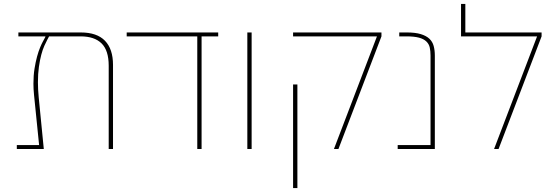

<svg xmlns="http://www.w3.org/2000/svg" viewBox="-20 -762 2823 982"><path d="M66 -20H180L154 -277Q151 -307 151 -334Q151 -376 156.5 -410.5Q162 -445 169.5 -472.5Q177 -500 185 -519Q193 -538 199 -549L212 -573V-576H74V-596H393Q476 -596 517 -553.5Q558 -511 558 -430V0H536V-426Q536 -504 499.5 -540Q463 -576 392 -576H231L222 -559Q215 -546 206.5 -527Q198 -508 191 -481.5Q184 -455 179 -420Q174 -385 174 -341Q174 -323 175 -304Q176 -285 178 -264L204 0H66Z M989 -576H628V-596H1096V-576H1011V0H989Z M1245 -596H1267V0H1245Z M1908 -576H1479V-596H1931V-576L1711 0H1688ZM1479 -330H1501V200H1479Z M2014 -20H2182V-478Q2182 -501 2178 -519Q2174 -537 2160.5 -550Q2147 -563 2122.5 -569.5Q2098 -576 2058 -576H2022V-596H2061Q2104 -596 2132 -587.5Q2160 -579 2176 -564Q2192 -549 2198 -527Q2204 -505 2204 -478V0H2014Z M2727 -576H2338V-742H2360V-596H2750V-576L2530 0H2507Z"/></svg>

Font: IBM Plex Sans Hebrew Thin
Style: Regular
Weight: 100
Designer: Mike Abbink, Paul van der Laan, Pieter van Rosmalen, Yanek Iontef
Foundry: Bold Monday
Version: Version 1.2